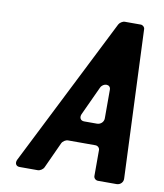

<svg xmlns="http://www.w3.org/2000/svg" viewBox="-77 -731 679 794"><g transform="rotate(10 262.5 -333.5)"><path d="M59 0H135C145 0 157 -8 161 -17L211 -126C215 -135 227 -143 237 -143H352C362 -143 370 -135 370 -126V-17C370 -8 378 0 388 0H466C482 0 494 -13 493 -28L467 -651C467 -659 459 -667 450 -667H383C374 -667 362 -659 358 -651L44 -28C37 -13 43 0 59 0ZM273 -259 329 -380C339 -403 371 -403 371 -380V-259C371 -244 358 -232 343 -232H289C274 -232 267 -244 273 -259Z"/></g></svg>

Font: DIN Rundschrift
Style: BreitKursiv
Weight: 400
Width: 7
Version: Version 1.027